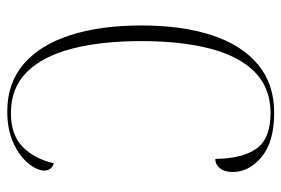

<svg xmlns="http://www.w3.org/2000/svg" viewBox="-143 -621 774 528"><g transform="rotate(90 244.0 -357.0)"><path d="M286 10Q208 10 155.5 -35.5Q103 -81 76.5 -164Q50 -247 50 -359Q50 -471 77 -553Q104 -635 157.5 -679.5Q211 -724 290 -724Q370 -724 411.5 -689.5Q453 -655 453 -610Q453 -587 442.5 -574.5Q432 -562 417 -562Q416 -637 388.5 -675.5Q361 -714 291 -714Q222 -714 178 -670.5Q134 -627 113.5 -547Q93 -467 93 -359Q93 -248 114 -167.5Q135 -87 178.5 -43.5Q222 0 291 0Q351 0 384 -32.5Q417 -65 429 -118Q449 -112 449 -92Q449 -72 429.5 -48Q410 -24 373.5 -7Q337 10 286 10Z"/></g></svg>

Font: Noto Serif Display Condensed ExtraLight
Style: Regular
Weight: 200
Width: 3
Designer: Monotype Design Team
Foundry: Monotype Imaging Inc.
Version: Version 2.009